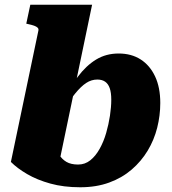

<svg xmlns="http://www.w3.org/2000/svg" viewBox="-20 -778 728 811"><path d="M310 -83Q339 -83 361.5 -101Q384 -119 401 -149.5Q418 -180 428.5 -216.5Q439 -253 444.5 -289.5Q450 -326 450 -357Q450 -387 443.5 -405.5Q437 -424 424 -433Q411 -442 391 -442Q366 -442 344 -427.5Q322 -413 297.5 -383Q273 -353 241 -307L235 -338Q272 -405 308 -453Q344 -501 386 -526.5Q428 -552 481 -552Q535 -552 574 -527Q613 -502 635 -455.5Q657 -409 657 -343Q657 -290 644 -238.5Q631 -187 604 -142Q577 -97 536.5 -62Q496 -27 441.5 -7Q387 13 319 13Q249 13 193 -2.5Q137 -18 95 -42.5Q53 -67 26 -94L142 -648Q144 -656 139 -661Q134 -666 124 -669.5Q114 -673 100 -676L91 -678L108 -758H369L226 -72Q215 -82 208 -94Q201 -106 199 -118.5Q197 -131 200 -143.5Q203 -156 211 -169Q218 -144 230 -124.5Q242 -105 261 -94Q280 -83 310 -83Z"/></svg>

Font: Roboto Serif ExtraBold
Style: Italic
Weight: 800
Italic angle: -10°
Version: Version 1.007